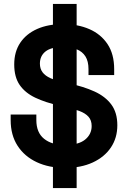

<svg xmlns="http://www.w3.org/2000/svg" viewBox="-20 -836 646 972"><path d="M34 -228V-256H164V-228Q164 -165 203 -133.5Q242 -102 309 -102Q377 -102 410.5 -129Q444 -156 444 -198Q444 -227 428 -245Q412 -263 381 -274.5Q350 -286 305 -296L282 -301Q210 -317 158.5 -341.5Q107 -366 79.5 -406Q52 -446 52 -510Q52 -574 82.5 -619.5Q113 -665 168.5 -689.5Q224 -714 299 -714Q374 -714 432.5 -688.5Q491 -663 524.5 -612.5Q558 -562 558 -486V-456H428V-486Q428 -526 412.5 -550.5Q397 -575 368 -586.5Q339 -598 299 -598Q239 -598 210.5 -575.5Q182 -553 182 -514Q182 -488 195.5 -470Q209 -452 236 -440Q263 -428 305 -419L328 -414Q403 -398 458 -373Q513 -348 543.5 -307Q574 -266 574 -202Q574 -138 541.5 -89.5Q509 -41 449.5 -13.5Q390 14 309 14Q228 14 166 -15Q104 -44 69 -98Q34 -152 34 -228ZM248 116V-816H368V116Z"/></svg>

Font: Space 7353
Style: Regular
Weight: 400
Designer: Christine Claussen + Ruben Lyon  (Space 7353)
Version: Version 1.000;FEAKit 1.0